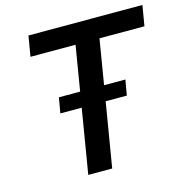

<svg xmlns="http://www.w3.org/2000/svg" viewBox="-107 -828 903 930"><g transform="rotate(-15 344.5 -363.5)"><path d="M100.1 -625H326L288.7 -399.9H182.2L168.7 -322.8H275.9L222.3 0H342.3L396 -322.8H502.1L515.6 -399.9H408.7L446 -625H671.5L688.6 -727.3H117.2Z"/></g></svg>

Font: Magic Ui Pro Semi Bold
Style: Italic
Weight: 600
Italic angle: -9.39999°
Designer: Stefan Endress, Andreas Faust
Version: Version 1.000;FEAKit 1.0